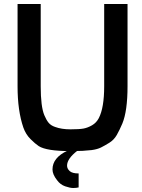

<svg xmlns="http://www.w3.org/2000/svg" viewBox="-20 -752 709 962"><path d="M346 5H332Q213 5 174 -20Q156 -32 132.5 -55.5Q109 -79 97 -113Q68 -197 68 -320V-732H184V-320Q184 -218 202 -175Q212 -151 223.5 -137Q235 -123 256 -116Q288 -104 333 -104Q378 -104 399 -108Q420 -112 441.5 -124.5Q463 -137 475 -160Q502 -212 502 -320V-732H619V-320Q619 -196 593 -133Q579 -100 565 -75.5Q551 -51 527.5 -36.5Q504 -22 486 -13Q468 -4 439 0Q396 5 346 5ZM368 3Q316 43 316 78Q316 93 329 105Q342 117 373 117Q373 117 374 117V187Q362 190 346.5 190Q331 190 306.5 181.5Q282 173 266 151Q243 122 243 97Q243 38 318 3Z"/></svg>

Font: Exo
Style: DemiBold
Weight: 600
Designer: Natanael Gama
Version: Version 1.00